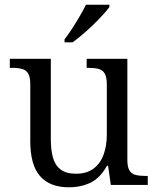

<svg xmlns="http://www.w3.org/2000/svg" viewBox="-20 -786 671 816"><path d="M272.3 10Q192.3 10 150.5 -37.2Q108.7 -84.3 108.7 -186V-427.7Q108.7 -458.7 99.8 -473.5Q91 -488.3 73.7 -493Q56.3 -497.7 30.7 -497.7H21.7V-536H196V-193Q196 -148.7 205.2 -116Q214.3 -83.3 237.7 -65.5Q261 -47.7 303.7 -47.7Q348 -47.7 377 -69Q406 -90.3 420 -128.2Q434 -166 434 -214.3V-426.7Q434 -458.7 424.8 -473.8Q415.7 -489 398 -493.3Q380.3 -497.7 355.3 -497.7H348.3V-536H521.3V-106.3Q521.3 -76 530.2 -61.5Q539 -47 556 -42.7Q573 -38.3 596.7 -38.3H608V0H451L439.3 -81.7H434.7Q406.7 -30.7 366 -10.3Q325.3 10 272.3 10ZM254.3 -619Q269.3 -638 286.2 -664Q303 -690 318.8 -717Q334.7 -744 345.3 -766H445V-756Q435.3 -743 417.3 -723Q399.3 -703 376.5 -681Q353.7 -659 330.7 -639.5Q307.7 -620 288.3 -606H254.3Z"/></svg>

Font: Noto Serif Hentaigana ExtraLight
Style: Regular
Weight: 200
Designer: Kazuhiro Yamada
Foundry: nipponia
Version: Version 1.000